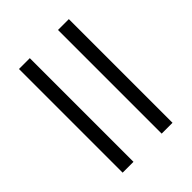

<svg xmlns="http://www.w3.org/2000/svg" viewBox="-25 -643 626 626"><g transform="rotate(45 287.5 -330.0)"><path d="M48 -395V-445H526V-395ZM48 -215V-265H526V-215Z"/></g></svg>

Font: Hedvig Letters Serif
Style: Regular
Weight: 400
Designer: Alexander Örn & Tor Weibull
Foundry: Kanon Foundry
Version: Version 1.000